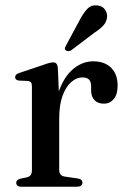

<svg xmlns="http://www.w3.org/2000/svg" viewBox="-20 -708 480 728"><path d="M188.5 -258Q188.5 -329 209.2 -377.5Q230 -426 263 -450.8Q296 -475.5 333 -475.5Q377 -475.5 401.5 -451Q426 -426.5 426 -383.5Q426 -349.5 411.2 -332.2Q396.5 -315 374 -315Q351 -315 338.5 -328Q326 -341 325.5 -364V-380.5Q325.5 -397.5 317.8 -406Q310 -414.5 292 -414.5Q270.5 -414.5 250.2 -397Q230 -379.5 217.2 -345Q204.5 -310.5 204.5 -258ZM199.5 -448 204.5 -324.5V-64Q204.5 -52 210 -45.8Q215.5 -39.5 228.5 -38L274 -31.5Q283.5 -30 288 -26Q292.5 -22 292.5 -15Q292.5 -8 287.2 -4Q282 0 272 0H62Q51.5 0 46.5 -4Q41.5 -8 41.5 -15Q41.5 -20.5 45.5 -24.5Q49.5 -28.5 57.5 -30.5L82 -35.5Q91.5 -38 96.2 -44.2Q101 -50.5 101 -63V-380.5Q101 -391 97.5 -395.5Q94 -400 86 -401L51.5 -402.5Q44 -403.5 40.8 -406.8Q37.5 -410 37.5 -415Q37.5 -421 41.2 -425Q45 -429 55 -432L141.5 -461Q159 -467.5 167.5 -469.5Q176 -471.5 181.5 -471.5Q190 -471.5 194.2 -466.2Q198.5 -461 199.5 -448ZM282.5 -632.5Q296.5 -659.5 311.5 -674.8Q326.5 -690 348.5 -687.5Q368.5 -685.5 378 -671.8Q387.5 -658 386 -642.5Q384 -624.5 371.5 -611Q359 -597.5 338 -584L249.5 -517Q244.5 -514.5 239 -514.2Q233.5 -514 229.5 -517Q225 -521 226.2 -526Q227.5 -531 230.5 -536Z"/></svg>

Font: Fraunces 36pt
Style: Regular
Weight: 400
Version: Version 1.000;[b76b70a41]